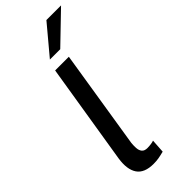

<svg xmlns="http://www.w3.org/2000/svg" viewBox="-298 -963 1010 1010"><g transform="rotate(-45 207.0 -458.0)"><path d="M169 9Q101 9 74.5 -30Q48 -69 59 -142L150 -705H252L164 -153Q162 -134 163 -115.5Q164 -97 173.5 -85Q183 -73 205 -73Q218 -73 232 -75Q246 -77 253 -80L248 -3Q225 3 207.5 6Q190 9 169 9ZM171 -765 305 -925H414L248 -765Z"/></g></svg>

Font: Nunito Sans 7pt Condensed SemiBold
Style: Italic
Weight: 600
Width: 3
Italic angle: -9°
Designer: Vernon Adams
Foundry: Vernon Adams
Version: Version 3.101;gftools[0.9.27]